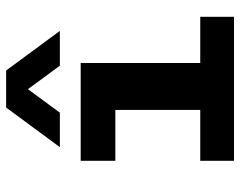

<svg xmlns="http://www.w3.org/2000/svg" viewBox="-100 -700 800 640"><g transform="rotate(-90 300.0 -380.0)"><path d="M253.5 0V-395.5H84V-511H410V0ZM84 0V-112.5H564V0ZM129.5 -580.5 261.5 -759.5H385L517 -580.5H401L284.5 -739H361L244.5 -580.5Z"/></g></svg>

Font: Chivo Mono Medium
Style: Regular
Weight: 500
Monospace: yes
Designer: Hector Gatti
Foundry: Omnibus-Type
Version: Version 1.008